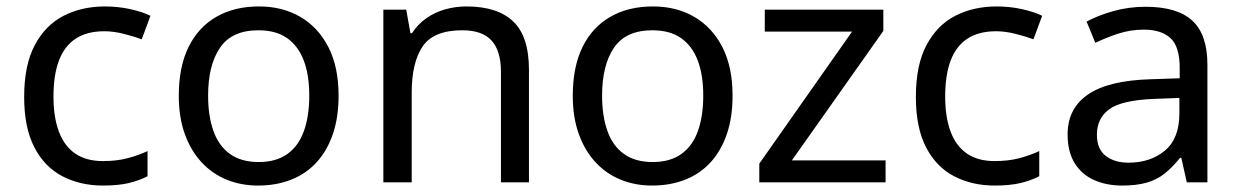

<svg xmlns="http://www.w3.org/2000/svg" viewBox="-20 -566 3849 596"><path d="M300 10Q229 10 173.5 -19Q118 -48 86.5 -109Q55 -170 55 -265Q55 -364 88 -426Q121 -488 177.5 -517Q234 -546 306 -546Q347 -546 385 -537.5Q423 -529 447 -517L420 -444Q396 -453 364 -461Q332 -469 304 -469Q250 -469 215 -446Q180 -423 163 -378Q146 -333 146 -266Q146 -202 163 -157Q180 -112 214 -89Q248 -66 299 -66Q343 -66 376.5 -75Q410 -84 438 -97V-19Q411 -5 378.5 2.5Q346 10 300 10Z M1031 -269Q1031 -202 1013.5 -150.5Q996 -99 963.5 -63Q931 -27 884.5 -8.5Q838 10 781 10Q728 10 683 -8.5Q638 -27 605 -63Q572 -99 553.5 -150.5Q535 -202 535 -269Q535 -358 565 -419.5Q595 -481 651 -513.5Q707 -546 784 -546Q857 -546 912.5 -513.5Q968 -481 999.5 -419.5Q1031 -358 1031 -269ZM626 -269Q626 -206 642.5 -159.5Q659 -113 694 -88Q729 -63 783 -63Q837 -63 872 -88Q907 -113 923.5 -159.5Q940 -206 940 -269Q940 -333 923 -378Q906 -423 871.5 -447.5Q837 -472 782 -472Q700 -472 663 -418Q626 -364 626 -269Z M1428 -546Q1524 -546 1573 -499.5Q1622 -453 1622 -349V0H1535V-343Q1535 -408 1506 -440Q1477 -472 1415 -472Q1326 -472 1292 -422Q1258 -372 1258 -278V0H1170V-536H1241L1254 -463H1259Q1277 -491 1303.5 -509.5Q1330 -528 1362 -537Q1394 -546 1428 -546Z M2254 -269Q2254 -202 2236.5 -150.5Q2219 -99 2186.5 -63Q2154 -27 2107.5 -8.5Q2061 10 2004 10Q1951 10 1906 -8.5Q1861 -27 1828 -63Q1795 -99 1776.5 -150.5Q1758 -202 1758 -269Q1758 -358 1788 -419.5Q1818 -481 1874 -513.5Q1930 -546 2007 -546Q2080 -546 2135.5 -513.5Q2191 -481 2222.5 -419.5Q2254 -358 2254 -269ZM1849 -269Q1849 -206 1865.5 -159.5Q1882 -113 1917 -88Q1952 -63 2006 -63Q2060 -63 2095 -88Q2130 -113 2146.5 -159.5Q2163 -206 2163 -269Q2163 -333 2146 -378Q2129 -423 2094.5 -447.5Q2060 -472 2005 -472Q1923 -472 1886 -418Q1849 -364 1849 -269Z M2729 0H2337V-58L2625 -468H2354V-536H2722V-470L2438 -68H2729Z M3068 10Q2997 10 2941.5 -19Q2886 -48 2854.5 -109Q2823 -170 2823 -265Q2823 -364 2856 -426Q2889 -488 2945.5 -517Q3002 -546 3074 -546Q3115 -546 3153 -537.5Q3191 -529 3215 -517L3188 -444Q3164 -453 3132 -461Q3100 -469 3072 -469Q3018 -469 2983 -446Q2948 -423 2931 -378Q2914 -333 2914 -266Q2914 -202 2931 -157Q2948 -112 2982 -89Q3016 -66 3067 -66Q3111 -66 3144.5 -75Q3178 -84 3206 -97V-19Q3179 -5 3146.5 2.5Q3114 10 3068 10Z M3536 -545Q3634 -545 3681 -502Q3728 -459 3728 -365V0H3664L3647 -76H3643Q3620 -47 3595.5 -27.5Q3571 -8 3539.5 1Q3508 10 3463 10Q3415 10 3376.5 -7Q3338 -24 3316 -59.5Q3294 -95 3294 -149Q3294 -229 3357 -272.5Q3420 -316 3551 -320L3642 -323V-355Q3642 -422 3613 -448Q3584 -474 3531 -474Q3489 -474 3451 -461.5Q3413 -449 3380 -433L3353 -499Q3388 -518 3436 -531.5Q3484 -545 3536 -545ZM3562 -259Q3462 -255 3423.5 -227Q3385 -199 3385 -148Q3385 -103 3412.5 -82Q3440 -61 3483 -61Q3551 -61 3596 -98.5Q3641 -136 3641 -214V-262Z"/></svg>

Font: Noto Sans Lao Looped
Style: Regular
Weight: 400
Designer: Mark Frömberg, Ben Mitchell
Foundry: The Fontpad Ltd
Version: Version 1.001